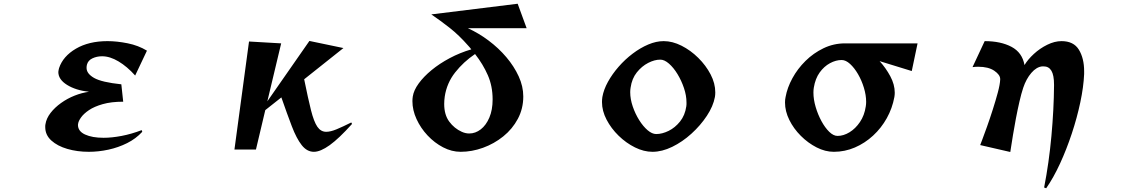

<svg xmlns="http://www.w3.org/2000/svg" viewBox="-20 -800 6040 1027"><path d="M741 -95Q707 -58 660 -34.5Q613 -11 560 0.5Q507 12 455 12Q393 12 340 -3.5Q287 -19 254.5 -48.5Q222 -78 222 -120Q222 -124 222 -127.5Q222 -131 223 -135Q228 -167 250.5 -196Q273 -225 306.5 -249Q340 -273 379 -288.5Q418 -304 456 -309Q385 -317 338.5 -346Q292 -375 292 -415Q292 -420 293.5 -425.5Q295 -431 296 -436Q317 -499 386 -539.5Q455 -580 555 -580Q605 -580 662.5 -568.5Q720 -557 766 -529L703 -396Q660 -444 614 -471.5Q568 -499 526 -499Q498 -499 474.5 -488Q451 -477 445 -454Q444 -450 443.5 -446Q443 -442 443 -437Q443 -406 483.5 -383Q524 -360 629 -349L639 -256Q575 -256 529.5 -243Q484 -230 456 -211Q428 -192 414 -172.5Q400 -153 398 -139Q398 -137 397.5 -135.5Q397 -134 397 -132Q397 -98 435 -80.5Q473 -63 534 -63Q578 -63 630.5 -73Q683 -83 738 -104Z M1863 -137Q1793 -59 1743.5 -23.5Q1694 12 1659 12Q1622 12 1594 -23.5Q1566 -59 1541 -124.5Q1516 -190 1485 -279L1399 -211L1349 0H1234L1312 -578L1484 -568L1410 -258L1635 -581L1817 -543L1607 -376Q1628 -272 1643.5 -210.5Q1659 -149 1677.5 -122Q1696 -95 1725 -95Q1748 -95 1780.5 -108.5Q1813 -122 1859 -145Z M2483 -649Q2540 -623 2593.5 -583Q2647 -543 2688.5 -494Q2730 -445 2754.5 -391.5Q2779 -338 2779 -284Q2779 -219 2750 -164.5Q2721 -110 2672 -70.5Q2623 -31 2563.5 -9.5Q2504 12 2444 12Q2396 12 2350 -12Q2304 -36 2267 -75.5Q2230 -115 2208 -163Q2186 -211 2186 -259Q2186 -265 2186.5 -271.5Q2187 -278 2188 -284Q2193 -317 2219.5 -353.5Q2246 -390 2288.5 -425Q2331 -460 2385.5 -489Q2440 -518 2501 -536Q2497 -541 2493 -546Q2489 -551 2485 -555Q2435 -612 2386 -650.5Q2337 -689 2287 -723L2749 -780L2797 -649ZM2521 -511Q2459 -469 2414.5 -412.5Q2370 -356 2359 -284Q2356 -263 2356 -244Q2356 -186 2383 -149.5Q2410 -113 2450 -95Q2470 -86 2490 -86Q2523 -86 2551.5 -108Q2580 -130 2597.5 -171Q2615 -212 2615 -268Q2615 -339 2589.5 -397.5Q2564 -456 2521 -511Z M3804 -281Q3795 -232 3761 -180.5Q3727 -129 3678.5 -85Q3630 -41 3575.5 -14.5Q3521 12 3470 12Q3424 12 3376.5 -11.5Q3329 -35 3289 -74Q3249 -113 3224.5 -160Q3200 -207 3200 -254Q3200 -261 3200.5 -267.5Q3201 -274 3202 -281Q3209 -321 3232 -362.5Q3255 -404 3289 -443Q3323 -482 3364 -513Q3405 -544 3447.5 -562Q3490 -580 3530 -580Q3577 -580 3625.5 -555.5Q3674 -531 3715 -490.5Q3756 -450 3781 -402Q3806 -354 3806 -306Q3806 -299 3805.5 -293Q3805 -287 3804 -281ZM3651 -231Q3652 -236 3652 -241.5Q3652 -247 3652 -252Q3652 -289 3638.5 -329Q3625 -369 3604 -403.5Q3583 -438 3558.5 -459.5Q3534 -481 3512 -481Q3481 -481 3447 -463.5Q3413 -446 3386.5 -413Q3360 -380 3353 -331Q3352 -325 3351.5 -319Q3351 -313 3351 -307Q3351 -270 3364.5 -230.5Q3378 -191 3399 -157.5Q3420 -124 3444 -103.5Q3468 -83 3490 -83Q3522 -83 3556.5 -100Q3591 -117 3617.5 -150Q3644 -183 3651 -231Z M4685 -473Q4718 -437 4742 -392.5Q4766 -348 4766 -304Q4766 -299 4765.5 -293Q4765 -287 4764 -281Q4753 -221 4723.5 -168Q4694 -115 4650 -74.5Q4606 -34 4552.5 -11Q4499 12 4440 12Q4394 12 4348 -11.5Q4302 -35 4263.5 -73.5Q4225 -112 4202 -158.5Q4179 -205 4179 -252Q4179 -268 4182 -281Q4191 -331 4218.5 -381.5Q4246 -432 4288.5 -474Q4331 -516 4385 -542Q4439 -568 4500 -568H4888L4857 -420ZM4460 -73Q4492 -73 4524 -92.5Q4556 -112 4580 -147.5Q4604 -183 4611 -231Q4612 -237 4612.5 -243Q4613 -249 4613 -255Q4613 -291 4601 -330.5Q4589 -370 4569.5 -403.5Q4550 -437 4527 -458Q4504 -479 4482 -479Q4451 -479 4419.5 -462Q4388 -445 4364.5 -412.5Q4341 -380 4333 -331Q4332 -325 4331.5 -318.5Q4331 -312 4331 -305Q4331 -268 4343 -227.5Q4355 -187 4374 -152Q4393 -117 4415.5 -95Q4438 -73 4460 -73Z M5565 203Q5591 70 5604 -72.5Q5617 -215 5618 -342V-347Q5618 -398 5604 -421.5Q5590 -445 5562 -445H5555Q5524 -442 5496.5 -410Q5469 -378 5453 -330Q5443 -300 5433 -256.5Q5423 -213 5414 -166Q5405 -119 5398.5 -78.5Q5392 -38 5388 -12.5Q5384 13 5384 13L5223 -24Q5223 -24 5233.5 -51.5Q5244 -79 5259.5 -122.5Q5275 -166 5290.5 -214.5Q5306 -263 5317.5 -306Q5329 -349 5330 -375V-377Q5330 -400 5298.5 -421.5Q5267 -443 5212 -443Q5205 -443 5197.5 -442.5Q5190 -442 5182 -441L5247 -580Q5333 -580 5390.5 -549.5Q5448 -519 5460 -452Q5478 -482 5510 -511.5Q5542 -541 5581.5 -560.5Q5621 -580 5658 -580Q5723 -580 5751 -534Q5779 -488 5779 -419V-404Q5776 -335 5758.5 -252.5Q5741 -170 5713 -85.5Q5685 -1 5650 75Q5615 151 5576 207Z"/></svg>

Font: Reggae One
Style: Regular
Weight: 400
Designer: Fontworks Inc.
Foundry: Fontworks Inc.
Version: Version 1.100